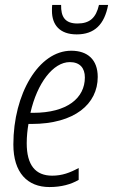

<svg xmlns="http://www.w3.org/2000/svg" viewBox="-20 -746 457 776"><path d="M290 -607C362 -607 402 -647 417 -726H380C368 -674 343 -651 293 -651C242 -651 226 -679 227 -726H191C190 -720 190 -712 190 -702C190 -646 221 -607 290 -607ZM180 10C228 10 267 -1 298 -19V-67C263 -48 231 -36 191 -36C123 -36 88 -79 88 -167C88 -195 91 -222 95 -245H107C282 -245 375 -326 375 -435C375 -505 334 -541 268 -541C136 -541 34 -366 34 -162C34 -48 91 10 180 10ZM114 -290H103C130 -410 195 -495 262 -495C303 -495 323 -471 323 -433C323 -350 252 -290 114 -290Z"/></svg>

Font: Noto Sans Condensed Light
Style: Italic
Weight: 300
Width: 3
Italic angle: -12°
Designer: Monotype Design Team
Foundry: Monotype Imaging Inc.
Version: Version 2.013